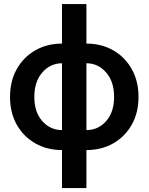

<svg xmlns="http://www.w3.org/2000/svg" viewBox="-20 -748 752 972"><path d="M293.9 11.7Q218.3 11.7 158.7 -22.2Q99.1 -56.2 64.9 -116.7Q30.8 -177.2 30.8 -257.3Q30.8 -337.4 64.9 -398.2Q99.1 -459 158.7 -493.2Q218.3 -527.3 293.9 -527.3V-727.5H417.5V-527.3Q493.7 -527.3 553.2 -493.2Q612.8 -459 647 -398.2Q681.2 -337.4 681.2 -257.3Q681.2 -177.2 647 -116.7Q612.8 -56.2 553.2 -22.2Q493.7 11.7 417.5 11.7V204.1H293.9ZM293.9 -89.4V-427.7Q234.9 -427.7 194.3 -381.3Q153.8 -335 153.8 -257.3Q153.8 -180.2 194.3 -134.8Q234.9 -89.4 293.9 -89.4ZM417.5 -427.7V-89.4Q477.1 -89.4 517.3 -134.8Q557.6 -180.2 557.6 -257.3Q557.6 -335 517.1 -381.3Q476.6 -427.7 417.5 -427.7Z"/></svg>

Font: Inter Display SemiBold
Style: Regular
Weight: 600
Designer: Rasmus Andersson
Foundry: rsms
Version: Version 4.001;git-9221beed3